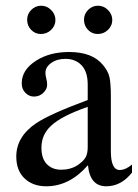

<svg xmlns="http://www.w3.org/2000/svg" viewBox="-20 -642 484 672"><path d="M322 -523Q302 -523 288 -537.5Q274 -552 274 -573Q274 -593 288.5 -607.5Q303 -622 323 -622Q343 -622 358 -607Q373 -592 373 -572Q373 -552 358 -537.5Q343 -523 322 -523ZM123 -523Q103 -523 89 -537.5Q75 -552 75 -573Q75 -593 89.5 -607.5Q104 -622 124 -622Q144 -622 159 -607Q174 -592 174 -572Q174 -552 159 -537.5Q144 -523 123 -523ZM442 -66V-38Q404 10 352 10Q295 10 288 -63H287Q223 10 142 10Q95 10 66 -17.5Q37 -45 37 -94Q37 -164 107 -211Q155 -243 287 -292V-346Q287 -391 265.5 -413.5Q244 -436 209 -436Q179 -436 159 -421.5Q139 -407 139 -387Q139 -378 142 -367Q145 -356 145 -345Q145 -330 131.5 -317Q118 -304 99 -304Q82 -304 69 -317Q56 -330 56 -350Q56 -398 107 -430Q154 -460 222 -460Q303 -460 340 -415Q358 -394 363 -372.5Q368 -351 368 -304V-113Q368 -47 399 -47Q419 -47 442 -66ZM287 -127V-268Q195 -236 159 -202Q125 -171 125 -125Q125 -87 144 -67.5Q163 -48 194 -48Q227 -48 252 -64Q273 -79 280 -92Q287 -105 287 -127Z"/></svg>

Font: STIX
Style: Regular
Weight: 400
Designer: MicroPress Inc., with final additions and corrections provided by Coen Hoffman, Elsevier (retired)
Version: Version 1.1.1